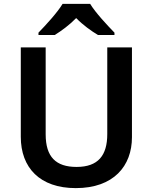

<svg xmlns="http://www.w3.org/2000/svg" viewBox="-20 -958 787 988"><path d="M444 -938H302C275 -893 215 -828 178 -790V-778H262C297 -800 337 -829 372 -865C407 -829 449 -799 484 -778H569V-790C533 -827 471 -893 444 -938ZM659 -252V-714H532V-268C532 -158 485 -99 374 -99C268 -99 215 -150 215 -267V-714H87V-254C87 -95 185 10 370 10C565 10 659 -104 659 -252Z"/></svg>

Font: Noto Sans Myanmar SemiBold
Style: Regular
Weight: 600
Designer: Monotype Design Team
Foundry: Monotype Imaging Inc.
Version: Version 2.107